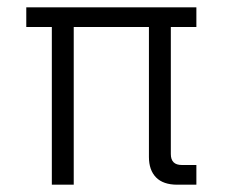

<svg xmlns="http://www.w3.org/2000/svg" viewBox="-20 -506 622 526"><path d="M122 0V-432H52V-486H518V-432H448V-84Q448 -54 478 -54H518V0H466Q427 0 407.5 -20Q388 -40 388 -76V-432H182V0Z"/></svg>

Font: Space Grotesk Frontify Light
Style: Regular
Weight: 300
Designer: Florian Karsten
Version: Version 2.000